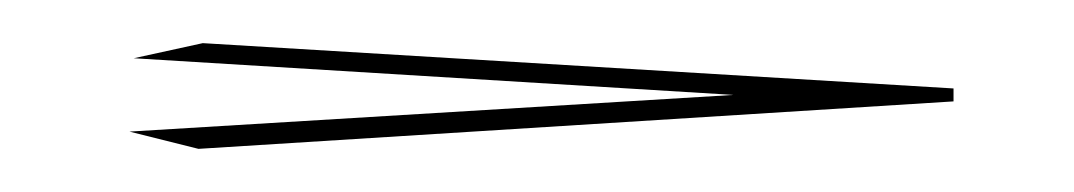

<svg xmlns="http://www.w3.org/2000/svg" viewBox="-20 -336 498 89"><path d="M74 -316 422 -295V-289L72 -267L40 -275L320 -292L42 -309Z"/></svg>

Font: Karma Medium
Style: Regular
Weight: 500
Designer: Joana Correia
Foundry: Indian Type Foundry
Version: Version 1.202;PS 1.0;hotconv 1.0.78;makeotf.lib2.5.61930; tt